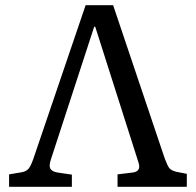

<svg xmlns="http://www.w3.org/2000/svg" viewBox="-20 -720 755 740"><path d="M15 0V-48L63 -56Q82 -59 91.5 -71.5Q101 -84 113 -121L310 -700H416L615 -109Q626 -80 633 -71.5Q640 -63 659 -58L700 -50V0H433V-48L491 -55Q525 -59 514 -93L347 -617H343L176 -105Q168 -81 174 -70Q180 -59 202 -55L257 -47V0Z"/></svg>

Font: Text Regular
Style: Regular
Weight: 400
Designer: Latin by Veronika Burian and Jose Scaglione. Greek by Irene Vlachou. Cyrillic by Vera Evstafieva.
Foundry: TypeTogether
Version: Version 3.002